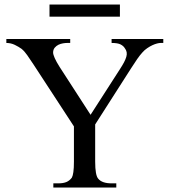

<svg xmlns="http://www.w3.org/2000/svg" viewBox="-20 -836 763 856"><path d="M695.8 -644.5Q689.9 -644.5 680.2 -642.1Q670.4 -639.6 659.4 -634.5Q648.4 -629.4 636.5 -621.3Q624.5 -613.3 614.3 -601.6Q604 -590.3 592 -573.2Q580.1 -556.2 564.9 -532.2L404.3 -281.2V-115.7Q404.3 -53.2 418.5 -38.6Q435.5 -18.6 477.5 -18.6H498.5V0H217.8V-18.6H240.7Q261.7 -18.6 275.9 -24.4Q290 -30.3 300.3 -43.9Q304.7 -51.8 307.1 -69.1Q309.6 -86.4 309.6 -115.7V-272.5L128.9 -549.3Q112.8 -573.2 101.3 -590.1Q89.8 -606.9 76.2 -618.2Q63.5 -627.4 45.9 -636Q28.3 -644.5 8.3 -644.5V-662.1H293V-644.5H278.3Q271.5 -644.5 261 -642.8Q250.5 -641.1 240.7 -636.5Q231 -631.8 223.9 -623.3Q216.8 -614.7 216.8 -601.6Q216.8 -593.3 223.9 -577.1Q231 -561 246.1 -537.1L383.8 -324.2L515.1 -528.3Q525.9 -544.9 533 -558.3Q540 -571.8 543.2 -582.8Q546.4 -593.8 544.7 -603.3Q543 -612.8 536.1 -621.6Q530.3 -631.3 517.6 -637.9Q504.9 -644.5 477.5 -644.5V-662.1H708V-644.5ZM200.7 -761.7V-815.9H514.6V-761.7Z"/></svg>

Font: Doulos SIL APac
Style: Regular
Weight: 400
Designer: Walt Agee, Victor Gaultney, Peter Martin, Debbi Hosken, Becca Hirsbrunner
Foundry: SIL International
Version: Version 5.000